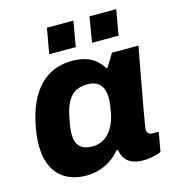

<svg xmlns="http://www.w3.org/2000/svg" viewBox="-109 -817 848 923"><g transform="rotate(-15 315.0 -356.0)"><path d="M186 -598H318L340 -724H208ZM399 -598H531L553 -724H420ZM210 12C275 12 336 -16 379 -68H386C389 -50 394 -34 404 -23C422 2 453 12 493 12C527 12 559 4 581 -6L598 -102H567C551 -102 540 -110 540 -129C540 -144 565 -277 587 -398L611 -527H479L440 -463H433C401 -516 351 -539 283 -539C155 -539 64 -454 32 -272C26 -240 24 -211 24 -185C24 -57 95 12 210 12ZM274 -116C214 -116 190 -145 190 -200C190 -213 191 -229 201 -281C218 -366 251 -411 326 -411C383 -411 408 -376 408 -320C408 -306 407 -291 400 -252C385 -170 340 -116 274 -116Z"/></g></svg>

Font: Archivo ExtraBold
Style: Italic
Weight: 800
Italic angle: -10°
Designer: Hector Gatti
Foundry: Omnibus-Type
Version: Version 2.001